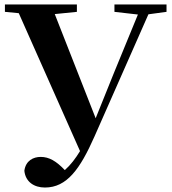

<svg xmlns="http://www.w3.org/2000/svg" viewBox="-20 -761 770 859"><path d="M492 -708 597 -696 489 -433 408 -232 225 -698 324 -708V-741H2V-708L64 -702L338 -85C318 -52 296 -23 270 0C232 -40 200 -59 162 -59C130 -59 95 -43 89 3C94 53 133 78 181 78C279 78 338 -4 403 -151L644 -697L725 -708V-741H492Z"/></svg>

Font: Noto Serif CJK KR
Style: Bold
Weight: 700
Designer: Ryoko NISHIZUKA 西塚涼子 (kana & ideographs); Frank Grießhammer (Latin, Greek & Cyrillic); Wenlong ZHANG 张文龙 (bopomofo); San
Foundry: Adobe
Version: Version 2.001;hotconv 1.1.0;makeotfexe 2.6.0